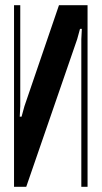

<svg xmlns="http://www.w3.org/2000/svg" viewBox="-20 -719 392 739"><path d="M317 -699V0H293V-568L295 -608H288L277 -568L81 0H34V-699H58V-310L56 -270H63L74 -310L207 -699Z"/></svg>

Font: Moniqa Extra Bold Narrow Heading
Style: Regular
Weight: 800
Width: 4
Designer: Rajesh Rajput
Foundry: Rajesh Rajput
Version: Version 1.000;December 15, 2022;FontCreator 14.0.0.2794 32-b